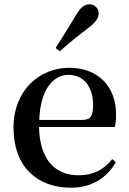

<svg xmlns="http://www.w3.org/2000/svg" viewBox="-20 -859 602 895"><path d="M239 -635 259 -620C296 -653 334 -685 387 -725C424 -752 440 -774 440 -796C440 -823 418 -839 398 -839C373 -839 355 -824 332 -785C296 -724 267 -680 239 -635ZM311 16C406 16 477 -28 520 -103L503 -117C465 -69 417 -42 346 -42C241 -42 165 -110 162 -267H515C519 -284 521 -303 521 -328C521 -449 443 -543 303 -543C165 -543 43 -439 43 -264C43 -81 154 16 311 16ZM163 -300C168 -440 227 -510 299 -510C370 -510 414 -455 414 -369C414 -320 403 -300 364 -300Z"/></svg>

Font: Noto Serif JP SemiBold
Style: Regular
Weight: 600
Designer: Ryoko NISHIZUKA 西塚涼子 (kana & ideographs); Frank Grießhammer (Latin, Greek & Cyrillic); Wenlong ZHANG 张文龙 (bopomofo); San
Foundry: Adobe
Version: Version 2.001;hotconv 1.1.0;makeotfexe 2.6.0